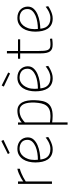

<svg xmlns="http://www.w3.org/2000/svg" viewBox="886 -1671 1015 2827"><g transform="rotate(-90 1393.5 -257.5)"><path d="M100 -500H135V-422Q160 -441 191 -458Q217 -472 251 -487Q285 -502 323 -510L322 -473Q289 -465 256 -450.5Q223 -436 196 -422Q164 -405 135 -386V0H100Z M615 -23Q643 -23 668 -30.5Q693 -38 715 -49Q737 -60 754 -72Q771 -84 782 -93L790 -55Q763 -36 733 -22Q707 -9 675 1Q643 11 608 11Q555 11 518.5 -8.5Q482 -28 459 -62Q436 -96 425.5 -143Q415 -190 415 -244Q415 -293 426 -341Q437 -389 461.5 -426Q486 -463 524.5 -486Q563 -509 618 -509Q658 -509 689 -496.5Q720 -484 741 -463Q762 -442 773 -414.5Q784 -387 784 -357Q784 -304 751 -268.5Q718 -233 668.5 -212Q619 -191 562.5 -181.5Q506 -172 458 -171Q461 -144 469 -117.5Q477 -91 494.5 -70Q512 -49 541 -36Q570 -23 615 -23ZM455 -207Q501 -207 553 -215Q605 -223 648 -241Q691 -259 719.5 -288.5Q748 -318 748 -361Q748 -418 711 -447.5Q674 -477 614 -477Q586 -477 557 -463.5Q528 -450 505 -422Q482 -394 467 -352.5Q452 -311 452 -254Q452 -231 455 -207ZM731 -745 747 -714 554 -622 539 -649Z M1100 -22Q1156 -22 1193 -37.5Q1230 -53 1252 -82.5Q1274 -112 1284 -155.5Q1294 -199 1297 -255Q1299 -304 1293.5 -345Q1288 -386 1274 -415.5Q1260 -445 1236.5 -461Q1213 -477 1179 -477Q1146 -477 1119 -469Q1092 -461 1071 -449Q1050 -437 1033.5 -423.5Q1017 -410 1005 -399V-30Q1022 -28 1039 -26Q1053 -24 1069.5 -23Q1086 -22 1100 -22ZM1176 -509Q1221 -509 1251.5 -489.5Q1282 -470 1300.5 -436Q1319 -402 1326 -356Q1333 -310 1332 -256Q1330 -191 1319.5 -141.5Q1309 -92 1283.5 -58.5Q1258 -25 1213.5 -7.5Q1169 10 1100 10Q1069 10 1045.5 7.5Q1022 5 1005 3V230H971V-500H1004V-445Q1014 -455 1030 -466Q1046 -477 1067 -486.5Q1088 -496 1115.5 -502.5Q1143 -509 1176 -509Z M1662 -23Q1690 -23 1715 -30.5Q1740 -38 1762 -49Q1784 -60 1801 -72Q1818 -84 1829 -93L1837 -55Q1810 -36 1780 -22Q1754 -9 1722 1Q1690 11 1655 11Q1602 11 1565.5 -8.5Q1529 -28 1506 -62Q1483 -96 1472.5 -143Q1462 -190 1462 -244Q1462 -293 1473 -341Q1484 -389 1508.5 -426Q1533 -463 1571.5 -486Q1610 -509 1665 -509Q1705 -509 1736 -496.5Q1767 -484 1788 -463Q1809 -442 1820 -414.5Q1831 -387 1831 -357Q1831 -304 1798 -268.5Q1765 -233 1715.5 -212Q1666 -191 1609.5 -181.5Q1553 -172 1505 -171Q1508 -144 1516 -117.5Q1524 -91 1541.5 -70Q1559 -49 1588 -36Q1617 -23 1662 -23ZM1502 -207Q1548 -207 1600 -215Q1652 -223 1695 -241Q1738 -259 1766.5 -288.5Q1795 -318 1795 -361Q1795 -418 1758 -447.5Q1721 -477 1661 -477Q1633 -477 1604 -463.5Q1575 -450 1552 -422Q1529 -394 1514 -352.5Q1499 -311 1499 -254Q1499 -231 1502 -207ZM1740 -644 1725 -617 1532 -709 1548 -740Z M2056 -468V-206Q2056 -154 2059 -118.5Q2062 -83 2071.5 -61.5Q2081 -40 2099.5 -31Q2118 -22 2148 -22Q2159 -22 2173.5 -22.5Q2188 -23 2202 -25Q2218 -27 2236 -29L2239 3Q2223 5 2207 7Q2193 9 2177 9.5Q2161 10 2148 10Q2114 10 2090 1Q2066 -8 2050.5 -29Q2035 -50 2028 -84Q2021 -118 2021 -168V-468H1942V-500H2021V-663H2056V-500H2228V-468Z M2541 -23Q2569 -23 2594 -30.5Q2619 -38 2641 -49Q2663 -60 2680 -72Q2697 -84 2708 -93L2716 -55Q2689 -36 2659 -22Q2633 -9 2601 1Q2569 11 2534 11Q2481 11 2444.5 -8.5Q2408 -28 2385 -62Q2362 -96 2351.5 -143Q2341 -190 2341 -244Q2341 -293 2352 -341Q2363 -389 2387.5 -426Q2412 -463 2450.5 -486Q2489 -509 2544 -509Q2584 -509 2615 -496.5Q2646 -484 2667 -463Q2688 -442 2699 -414.5Q2710 -387 2710 -357Q2710 -304 2677 -268.5Q2644 -233 2594.5 -212Q2545 -191 2488.5 -181.5Q2432 -172 2384 -171Q2387 -144 2395 -117.5Q2403 -91 2420.5 -70Q2438 -49 2467 -36Q2496 -23 2541 -23ZM2381 -207Q2427 -207 2479 -215Q2531 -223 2574 -241Q2617 -259 2645.5 -288.5Q2674 -318 2674 -361Q2674 -418 2637 -447.5Q2600 -477 2540 -477Q2512 -477 2483 -463.5Q2454 -450 2431 -422Q2408 -394 2393 -352.5Q2378 -311 2378 -254Q2378 -231 2381 -207Z"/></g></svg>

Font: Panefresco 1wt
Style: Regular
Weight: 250
Version: Version 1.000